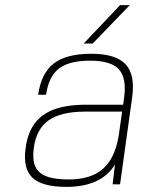

<svg xmlns="http://www.w3.org/2000/svg" viewBox="-20 -720 569 750"><path d="M429 -77Q375 10 240 10Q144 10 106.5 -26Q69 -62 80 -141Q88 -201 115.5 -238Q143 -275 192.5 -293Q242 -311 317 -311H461L465 -340Q475 -416 444 -449.5Q413 -483 332 -483Q250 -483 210 -452Q170 -421 160 -350H129Q141 -434 190 -472Q239 -510 337 -510Q432 -510 470.5 -469Q509 -428 496 -338L449 0H420ZM457 -284H313Q218 -284 170 -250Q122 -216 112 -142Q106 -97 117.5 -70.5Q129 -44 160.5 -31.5Q192 -19 248 -19Q306 -19 346.5 -37.5Q387 -56 411.5 -96Q436 -136 445 -199ZM449 -700H487L342 -550H307Z"/></svg>

Font: Fivo Sans Thin
Style: Regular
Weight: 250
Foundry: Alexander Slobzheninov
Version: 1.0